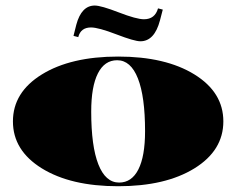

<svg xmlns="http://www.w3.org/2000/svg" viewBox="-20 -661 844 686"><path d="M551.6 -588.3Q531.9 -513.5 481.6 -513.5Q460.2 -513.5 396 -538.2Q331.7 -562.9 305.1 -562.9Q268.4 -562.9 259.6 -528.4L242.6 -532.8L252.6 -572.6Q271 -641.2 318.6 -641.2Q340.9 -641.2 404.3 -616.7Q467.7 -592.2 494.3 -592.2Q533.7 -592.2 544.6 -631.1L561.6 -626.7ZM129.6 -59.4Q26.2 -123.3 26.2 -227.3Q26.2 -331.3 129.6 -395.1Q233 -458.9 402.1 -458.9Q571.2 -458.9 674.6 -395.1Q778 -331.3 778 -227.3Q778 -123.3 674.6 -59.4Q571.2 4.4 402.1 4.4Q233 4.4 129.6 -59.4ZM398.6 -445.8Q353.6 -445.8 329.8 -398.8Q305.9 -351.8 305.9 -262.2Q305.9 -138.5 331.5 -73.6Q357.1 -8.7 405.6 -8.7Q450.6 -8.7 474.4 -55.7Q498.3 -102.7 498.3 -192.3Q498.3 -316 472.7 -380.9Q447.1 -445.8 398.6 -445.8Z"/></svg>

Font: FoglihtenBlackPcs
Style: BlackPcs
Weight: 900
Version: Version 0.75